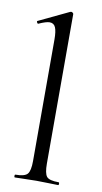

<svg xmlns="http://www.w3.org/2000/svg" viewBox="-84 -765 426 805"><g transform="rotate(10 129.0 -362.5)"><path d="M40 0Q37 0 37 -6Q37 -12 40 -12Q79 -12 91 -25.5Q103 -39 103 -81V-598Q103 -633 96 -649.5Q89 -666 71 -666Q56 -666 25 -652Q22 -650 19 -656Q16 -662 20 -663L148 -724Q150 -725 153 -725Q155 -725 158.5 -722.5Q162 -720 162 -717V-81Q162 -39 173 -25.5Q184 -12 224 -12Q227 -12 227 -6Q227 0 224 0Q207 0 183 -1Q159 -2 132 -2Q106 -2 81.5 -1Q57 0 40 0Z"/></g></svg>

Font: Cormorant Light
Style: Regular
Weight: 400
Version: Version 4.000